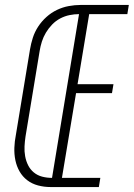

<svg xmlns="http://www.w3.org/2000/svg" viewBox="-20 -755 540 775"><path d="M184 0Q158 0 133.5 -6.5Q109 -13 90 -27.5Q71 -42 59 -63Q47 -84 42 -108.5Q37 -133 38 -159Q39 -185 44 -210L101 -555Q105 -579 112.5 -602.5Q120 -626 134 -647.5Q148 -669 167.5 -686.5Q187 -704 210 -715Q233 -726 257.5 -730.5Q282 -735 305 -735H500L494 -698H340L293 -415H438L432 -379H287L230 -37H385L379 0ZM190 -37 299 -698Q280 -698 260.5 -694Q241 -690 223 -680.5Q205 -671 190.5 -656Q176 -641 165.5 -623.5Q155 -606 149 -587Q143 -568 140 -549L83 -204Q80 -184 79 -164Q78 -144 81.5 -124.5Q85 -105 93.5 -88Q102 -71 116.5 -59Q131 -47 150 -42Q169 -37 190 -37Z"/></svg>

Font: Iosevka SS04 XLt Obl
Style: Regular
Weight: 200
Italic angle: -9°
Monospace: yes
Designer: Belleve Invis
Foundry: Belleve Invis
Version: Version 19.0.0; ttfautohint (v1.8.4)